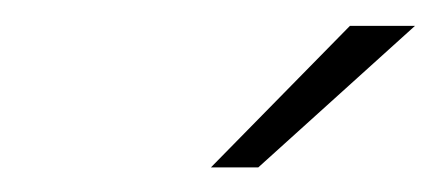

<svg xmlns="http://www.w3.org/2000/svg" viewBox="-20 -758 348 152"><path d="M147 -625.5 257 -737.5H308.5L184.5 -625.5Z"/></svg>

Font: Epilogue ExtraLight
Style: Italic
Weight: 250
Italic angle: -12°
Designer: Tyler Finck
Foundry: Etcetera Type Co
Version: Version 2.112